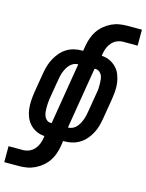

<svg xmlns="http://www.w3.org/2000/svg" viewBox="-188 -817 848 1115"><g transform="rotate(15 236.5 -260.0)"><path d="M-50 215V119H37Q55 119 73 111.5Q91 104 104 89.5Q117 75 124 57.5Q131 40 134 22L136 8Q111 7 88 -3.5Q65 -14 48.5 -31.5Q32 -49 22.5 -72Q13 -95 10 -119.5Q7 -144 8.5 -170Q10 -196 14 -222L34 -342Q38 -365 44.5 -387.5Q51 -410 62.5 -431.5Q74 -453 90 -472Q106 -491 127 -504Q148 -517 171 -522.5Q194 -528 217 -528H225L230 -557Q234 -581 242 -605Q250 -629 264 -650Q278 -671 298 -688Q318 -705 341 -716Q364 -727 388 -731Q412 -735 436 -735H523V-639H436Q418 -639 400 -631.5Q382 -624 369 -609.5Q356 -595 349 -577.5Q342 -560 339 -542L337 -528Q363 -527 385.5 -516.5Q408 -506 425 -488.5Q442 -471 451 -448Q460 -425 463.5 -400.5Q467 -376 465 -350Q463 -324 459 -298L439 -178Q435 -155 429 -132.5Q423 -110 411.5 -88.5Q400 -67 384 -48Q368 -29 346.5 -16Q325 -3 302 2.5Q279 8 256 8H248L244 37Q240 61 232 85Q224 109 210 130Q196 151 175.5 168Q155 185 132 196Q109 207 85 211Q61 215 37 215ZM157 -75 218 -445H217Q204 -445 192 -439.5Q180 -434 170 -424Q160 -414 153.5 -402.5Q147 -391 142 -378.5Q137 -366 134 -353.5Q131 -341 129 -329L109 -209Q107 -195 106 -181.5Q105 -168 105 -154.5Q105 -141 106.5 -128Q108 -115 113 -103Q118 -91 128 -83Q138 -75 152 -75ZM255 -75H256Q269 -75 281.5 -80.5Q294 -86 303.5 -96Q313 -106 319.5 -117.5Q326 -129 331 -141.5Q336 -154 339 -166.5Q342 -179 344 -191L364 -311Q367 -325 368 -338.5Q369 -352 368.5 -365.5Q368 -379 367 -392Q366 -405 361 -417Q356 -429 345.5 -437Q335 -445 321 -445H316Z"/></g></svg>

Font: Iosevka
Style: Bold Italic
Weight: 700
Italic angle: -9°
Monospace: yes
Designer: Belleve Invis
Foundry: Belleve Invis
Version: Version 32.5.0; ttfautohint (v1.8.4)